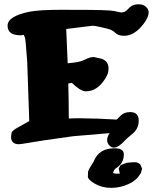

<svg xmlns="http://www.w3.org/2000/svg" viewBox="-20 -698 748 913"><path d="M533.2 7.3Q568.8 9.8 568.8 35.6V36.1Q568.8 78.6 533.2 100.6Q520.5 108.4 518.1 124.5Q523.4 127.9 537.1 127.9H540L549.8 127.4L544.4 103.5L553.7 86.9L582.5 76.2Q609.9 73.2 621.8 73.2Q633.8 73.2 646.5 83L655.8 104L648.4 128.9L646 129.9Q630.4 159.2 591.3 177.2Q552.2 195.3 508.8 195.3Q465.3 195.3 431.6 175.8Q397.9 156.2 397.9 141.6Q397.9 127 398.9 118.2Q399.9 109.4 424.8 71.3Q449.7 7.3 522.5 7.3ZM501 -64.9 328.1 -50.3Q259.3 -40.5 190.4 -30.8L84.5 -13.7Q76.2 -12.2 68.8 -12.2Q32.7 -12.7 32.7 -47.4Q32.7 -51.8 34.7 -64.5Q36.6 -77.1 67.4 -93.3L119.1 -122.1L109.4 -404.8Q101.6 -511.7 98.9 -518.6Q96.2 -525.4 95 -528.1Q93.8 -530.8 93.3 -531.7L86.9 -532.2L85.4 -530.3H76.7Q16.6 -530.3 16.1 -575.2V-575.7Q16.1 -621.1 119.6 -642.1Q166 -651.4 271 -651.4Q376 -651.4 408.2 -650.9Q440.4 -650.4 464.8 -649.9Q509.3 -648.4 523.4 -645.5Q534.2 -643.1 541 -641.6Q553.7 -638.7 557.1 -638.7Q573.2 -638.7 585.4 -651.6Q597.7 -664.6 604.5 -668.9Q618.7 -677.7 639.6 -677.7Q660.6 -677.7 673.8 -665.8Q687 -653.8 687 -639.6Q687 -617.2 664.6 -586.9Q620.6 -527.8 570.3 -527.8Q542.5 -527.8 528.1 -542Q513.7 -556.2 491.2 -561.5Q468.8 -566.9 464.1 -567.9Q459.5 -568.8 455.1 -569.8Q450.7 -570.8 447 -571.5Q443.4 -572.3 439.9 -573Q436.5 -573.7 433.6 -574.2Q430.7 -574.7 428.2 -574.7Q423.3 -575.2 420.4 -575.7L294.9 -560.1Q298.8 -478.5 301.8 -397Q314.9 -398.4 331.5 -400.4Q360.8 -403.3 384.8 -415Q408.7 -426.8 424.8 -426.8H426.3L461.9 -418.9Q496.1 -408.2 496.1 -372.1Q496.1 -371.6 496.1 -370.6Q496.1 -348.6 481.4 -325.7Q443.4 -263.7 388.2 -263.7Q363.3 -263.7 321.3 -304.2L304.7 -300.8Q307.1 -217.3 307.1 -134.3Q327.6 -135.7 351.6 -135.7Q354.5 -135.7 357.9 -135.7Q454.1 -134.8 534.7 -129.4Q540.5 -134.3 550.8 -145Q568.8 -165 598.6 -165H599.6Q639.6 -165 639.6 -124V-123.5Q639.6 -86.4 610.1 -62Q580.6 -37.6 572.8 -28.8Q543 3.9 521.5 3.9Q512.2 3.9 504.9 -2Q489.7 -14.2 489.3 -31.2Q489.3 -46.4 501 -64.9Z"/></svg>

Font: Drukaatie burti
Style: Heavy
Weight: 800
Version: Version 0.14